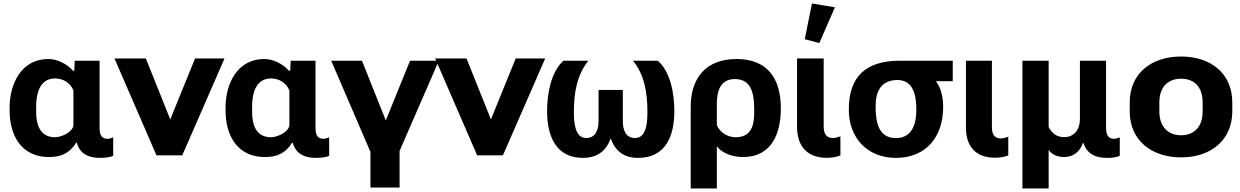

<svg xmlns="http://www.w3.org/2000/svg" viewBox="-20 -885 7067 1094"><path d="M258.8 9.8C330.1 9.8 376.5 -12.7 414.1 -71.8H418C434.1 -7.3 487.8 14.6 548.3 14.6C567.9 14.6 608.9 12.7 625 2V-102.5C614.3 -98.1 604 -94.2 592.3 -94.2C554.2 -94.2 547.4 -124 547.4 -157.7V-539.1H405.8L403.3 -482.4H395.5C362.8 -520 306.6 -548.8 255.4 -548.8C101.1 -548.8 34.7 -407.2 34.7 -271.5V-255.9C34.7 -115.2 100.1 9.8 258.8 9.8ZM293.5 -103C208.5 -103 186 -174.3 186 -246.6V-278.8C186 -352.5 207 -438 293.5 -438C342.3 -438 381.8 -410.6 398.4 -369.6V-171.9C395.5 -133.3 331.1 -103 293.5 -103Z M1018.6 0 1259.3 -551.8H1091.3L950.2 -204.6L811 -551.8H632.3L871.6 0Z M1489.3 9.8C1560.5 9.8 1606.9 -12.7 1644.5 -71.8H1648.4C1664.6 -7.3 1718.3 14.6 1778.8 14.6C1798.3 14.6 1839.4 12.7 1855.5 2V-102.5C1844.7 -98.1 1834.5 -94.2 1822.8 -94.2C1784.7 -94.2 1777.8 -124 1777.8 -157.7V-539.1H1636.2L1633.8 -482.4H1626C1593.3 -520 1537.1 -548.8 1485.8 -548.8C1331.5 -548.8 1265.1 -407.2 1265.1 -271.5V-255.9C1265.1 -115.2 1330.6 9.8 1489.3 9.8ZM1523.9 -103C1439 -103 1416.5 -174.3 1416.5 -246.6V-278.8C1416.5 -352.5 1437.5 -438 1523.9 -438C1572.8 -438 1612.3 -410.6 1628.9 -369.6V-171.9C1626 -133.3 1561.5 -103 1523.9 -103Z M2256.8 183.6V-24.9L2480.5 -539.1H2316.4L2178.2 -198.7L2042.5 -539.1H1867.2L2090.8 -19.5V183.6Z M2845.7 0 3086.4 -551.8H2918.5L2777.3 -204.6L2638.2 -551.8H2459.5L2698.7 0Z M3301.8 14.6C3382.8 14.6 3433.6 -24.4 3460 -96.7C3485.4 -23.4 3535.6 14.6 3615.2 14.6C3772.5 14.6 3822.3 -108.9 3822.3 -252C3822.3 -349.1 3801.3 -475.6 3728 -539.1H3586.9C3652.8 -457 3668.9 -355.5 3668.9 -247.6C3668.9 -193.8 3666 -98.6 3598.6 -98.6C3544.4 -98.6 3528.8 -145.5 3528.8 -195.8V-372.6H3390.6V-195.8C3390.6 -145.5 3374 -98.6 3319.8 -98.6C3253.4 -98.6 3250 -194.8 3250 -247.6C3250 -355.5 3266.6 -457 3332.5 -539.1H3190.4C3118.7 -474.6 3097.2 -349.1 3097.2 -252C3097.2 -111.3 3146.5 14.6 3301.8 14.6Z M3915.5 189H4064.5V-52.2C4094.2 -9.8 4159.2 9.8 4213.4 9.8C4379.9 9.8 4429.2 -128.9 4429.2 -267.6C4429.2 -435.5 4355 -548.8 4176.3 -548.8C4006.3 -548.8 3915.5 -444.8 3915.5 -275.4ZM4171.4 -103C4124.5 -103 4080.1 -132.3 4064.5 -172.4V-293.9C4064.5 -365.7 4084.5 -434.6 4167.5 -434.6C4276.9 -434.6 4277.3 -322.3 4277.3 -242.2C4277.3 -168 4258.8 -103 4171.4 -103Z M4691.4 14.2C4715.3 14.2 4747.1 10.3 4768.6 0.5V-108.4C4755.4 -103.5 4741.2 -98.6 4725.6 -98.6C4684.6 -98.6 4673.3 -127.9 4673.3 -165.5V-551.8H4521.5V-162.1C4521.5 -49.3 4581.5 14.2 4691.4 14.2ZM4648.4 -639.6 4737.3 -843.3 4606.4 -865.2 4565.4 -661.6Z M5085 14.6C5258.8 14.6 5354 -107.9 5354 -273.9C5354 -330.6 5343.3 -381.3 5313 -422.4H5408.7V-539.1H5108.9C4916 -539.1 4816.4 -452.1 4816.4 -260.3C4816.4 -98.6 4922.4 14.6 5085 14.6ZM5085 -98.1C4980 -98.1 4969.2 -199.2 4969.2 -280.8C4969.2 -364.7 5000.5 -429.2 5095.2 -429.2C5190.9 -427.2 5201.2 -329.6 5201.2 -256.3C5201.2 -179.7 5176.8 -98.1 5085 -98.1Z M5649.4 13.7C5672.9 13.7 5704.1 9.8 5725.1 0.5V-106C5711.9 -101.1 5697.8 -96.2 5682.6 -96.2C5642.6 -96.2 5631.8 -125 5631.8 -161.6V-539.1H5483.9V-158.2C5483.9 -48.3 5542 13.7 5649.4 13.7Z M5805.7 189H5955.1V-31.2C5972.7 -2.4 6009.3 9.8 6043.5 9.8C6098.1 9.8 6133.8 -23.4 6150.4 -69.8H6153.8C6173.8 -7.3 6223.6 14.6 6284.7 14.6C6308.1 14.6 6340.3 13.7 6360.4 2V-102.5C6349.1 -97.2 6337.4 -94.2 6325.7 -94.2C6290 -94.2 6282.2 -126 6282.2 -156.7V-539.1H6133.3V-205.6C6133.3 -150.4 6103 -103.5 6043 -103.5C5999 -103.5 5970.7 -128.9 5955.1 -161.6V-539.1H5805.7Z M6710 11.7C6879.9 11.7 7001.5 -86.9 7001.5 -250.5V-301.3C7001.5 -465.8 6879.9 -563 6710 -563C6539.6 -563 6417 -465.8 6417 -301.3V-250.5C6417 -86.9 6539.6 11.7 6710 11.7ZM6710 -114.3C6640.6 -114.3 6585.9 -157.2 6585.9 -250.5V-301.3C6585.9 -395.5 6640.6 -436.5 6710 -436.5C6779.8 -436.5 6832.5 -395 6832.5 -301.3V-250.5C6832.5 -157.7 6779.8 -114.3 6710 -114.3Z"/></svg>

Font: Winston ExtraBold
Style: Regular
Weight: 800
Designer: Vernon Adams, Kim Jin-seong, David Berlow, Cristiano Sobral
Foundry: The Winston Project Authors
Version: Version 3.004